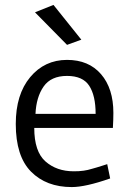

<svg xmlns="http://www.w3.org/2000/svg" viewBox="-20 -753 529 779"><path d="M438 -234H119Q119 -138 164.5 -98Q210 -58 279 -58Q290 -58 299.5 -58.5Q309 -59 319.5 -60.5Q330 -62 336 -63.5Q342 -65 354.5 -68.5Q367 -72 372 -73.5Q377 -75 393 -80Q409 -85 415 -87L427 -29Q327 6 271 6Q168 6 106 -56.5Q44 -119 44 -250Q44 -370 102.5 -440Q161 -510 252 -510Q340 -510 390 -452Q440 -394 440 -295Q440 -268 438 -234ZM124 -291H368Q368 -365 342 -405Q316 -445 252 -445Q187 -445 157 -402Q127 -359 124 -291ZM310 -592 252 -571 122 -703 197 -733Z"/></svg>

Font: Gudea
Style: Regular
Weight: 400
Designer: Agustina Mingote
Foundry: Agustina Mingote
Version: Version 1.002